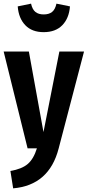

<svg xmlns="http://www.w3.org/2000/svg" viewBox="-22 -812 480 1051"><path d="M299 1Q247 202 50 219L35 124Q98 113 130 85.5Q162 58 180 0H129L-2 -530H136L216 -89L303 -530H438ZM75 -777 148 -792Q155 -760 172 -746.5Q189 -733 217 -733Q246 -733 263 -746.5Q280 -760 287 -792L361 -777Q356 -712 319 -674Q282 -636 217 -636Q153 -636 116.5 -674Q80 -712 75 -777Z"/></svg>

Font: Fira Sans Compressed SemiBold
Style: Regular
Weight: 600
Width: 1
Designer: bBox Type GmbH & Carrois Corporate GbR & Edenspiekermann AG
Foundry: bBox Type GmbH & Carrois Corporate GbR & Edenspiekermann AG
Version: Version 4.301